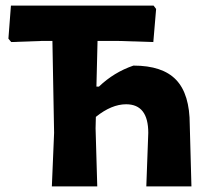

<svg xmlns="http://www.w3.org/2000/svg" viewBox="-20 -665 739 685"><path d="M165 0 173 -191 167 -519H131L20 -515L10 -527L19 -645H528L537 -633L527 -515L400 -519H328L324 -356H333Q386 -407 456 -431Q560 -431 608.5 -380Q657 -329 657 -220L663 0H502L509 -191Q509 -293 430 -293Q378 -293 322 -248L321 -207L327 0Z"/></svg>

Font: Alegreya Sans SC ExtraBold
Style: Regular
Weight: 800
Designer: Juan Pablo del Peral
Foundry: Huerta Tipografica
Version: Version 2.007